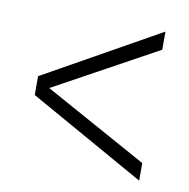

<svg xmlns="http://www.w3.org/2000/svg" viewBox="-56 -519 513 522"><g transform="rotate(10 200.5 -258.0)"><path d="M360.5 -52.5 40.5 -232.5V-284.5L360.5 -464V-414L76 -258L360.5 -101Z"/></g></svg>

Font: Didactic
Style: Regular
Weight: 400
Designer: Tyler Finck
Foundry: Etcetera Type Co
Version: Version 3.007;FEAKit 1.0